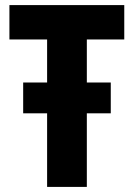

<svg xmlns="http://www.w3.org/2000/svg" viewBox="-20 -734 526 754"><path d="M165 0V-289H71V-410H165V-579H17V-714H468V-579H321V-410H415V-289H321V0Z"/></svg>

Font: Noto Sans Condensed ExtraBold
Style: Regular
Weight: 800
Width: 3
Designer: Monotype Design Team
Foundry: Monotype Imaging Inc.
Version: Version 2.013; ttfautohint (v1.8.4.7-5d5b)